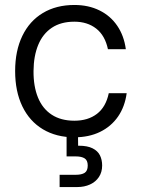

<svg xmlns="http://www.w3.org/2000/svg" viewBox="-20 -549 576 780"><path d="M41.5 -260.3Q41.5 -342.8 70.8 -403.3Q100.1 -463.9 154.3 -496.3Q208.5 -528.8 282.2 -528.8Q339.4 -528.8 384 -506.8Q428.7 -484.9 456.3 -444.3Q483.9 -403.8 491.2 -349.1H418.5Q406.7 -404.8 370.8 -432.9Q335 -460.9 282.2 -460.9Q227.5 -460.9 190.7 -436.3Q153.8 -411.6 135.3 -366.7Q116.7 -321.8 116.2 -260.3Q115.7 -198.2 134.3 -152.8Q152.8 -107.4 190.2 -83Q227.5 -58.6 282.2 -58.6Q337.4 -58.6 373.8 -86.4Q410.2 -114.3 421.9 -170.4H494.6Q487.3 -115.7 459.5 -75.4Q431.6 -35.2 386.5 -13.2Q341.3 8.8 282.2 8.8Q209 8.8 154.5 -23.7Q100.1 -56.2 70.8 -116.9Q41.5 -177.7 41.5 -260.3ZM222.2 161.1H287.6Q311.5 161.1 324 153.1Q336.4 145 336.4 123.5Q336.4 102.5 324 94.5Q311.5 86.4 287.6 86.4H250.5V0H296.9L297.4 43H300.8Q335 43 356 53.5Q377 64 386 82Q395 100.1 395 123.5Q395 150.4 381.8 170.2Q368.7 189.9 345.7 200.4Q322.8 210.9 293.9 210.9H222.2Z"/></svg>

Font: Wand UI Pro
Style: Regular
Weight: 400
Designer: Andreas Faust
Version: Version 1.003;FEAKit 1.0